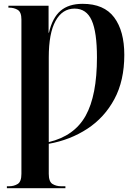

<svg xmlns="http://www.w3.org/2000/svg" viewBox="-20 -744 722 1004"><path d="M16 240V230H27Q53 230 72.5 218Q92 206 92 165V-642Q92 -681 72.5 -692.5Q53 -704 28 -704H24V-714H234V-573H236Q254 -651 296.5 -687.5Q339 -724 412 -724Q524 -724 577 -653Q630 -582 630 -457Q630 -322 578 -225.5Q526 -129 436.5 -70.5Q347 -12 235 8V165Q235 206 254.5 218Q274 230 300 230H322V240ZM235 -1Q369 -33 428 -139Q487 -245 487 -444Q487 -576 459.5 -637.5Q432 -699 370 -699Q306 -699 270.5 -634.5Q235 -570 235 -444Z"/></svg>

Font: Noto Serif Display SemiCondensed
Style: Bold
Weight: 700
Width: 4
Designer: Monotype Design Team
Foundry: Monotype Imaging Inc.
Version: Version 2.009